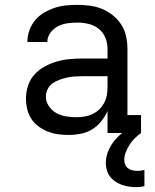

<svg xmlns="http://www.w3.org/2000/svg" viewBox="-20 -548 640 791"><path d="M263 8Q241 8 219 5Q197 2 177 -6Q157 -14 139 -27Q121 -40 109 -58.5Q97 -77 92 -98.5Q87 -120 87 -142Q87 -169 95.5 -195Q104 -221 122 -241Q140 -261 164 -274Q188 -287 214 -294.5Q240 -302 267 -304.5Q294 -307 320 -307H423V-347Q423 -370 414 -392.5Q405 -415 386.5 -429.5Q368 -444 345 -449.5Q322 -455 299 -455Q278 -455 257.5 -452Q237 -449 219 -440Q201 -431 188 -413.5Q175 -396 175 -376V-375H93V-377Q93 -401 101.5 -424Q110 -447 125 -465Q140 -483 161 -495.5Q182 -508 204.5 -515.5Q227 -523 251 -525.5Q275 -528 299 -528Q325 -528 351 -524.5Q377 -521 401 -511Q425 -501 445.5 -484.5Q466 -468 480 -446Q494 -424 499.5 -398.5Q505 -373 505 -347V-74H561V0H423V-91Q413 -68 397 -48Q381 -28 359.5 -15Q338 -2 313 3Q288 8 263 8ZM295 -65Q312 -65 329 -68Q346 -71 361 -78Q376 -85 388.5 -97Q401 -109 409 -124Q417 -139 420 -155.5Q423 -172 423 -189V-234H321Q304 -234 288 -233Q272 -232 256.5 -228.5Q241 -225 225.5 -219.5Q210 -214 197 -205Q184 -196 176.5 -181Q169 -166 169 -150Q169 -129 181.5 -110.5Q194 -92 212.5 -82Q231 -72 252.5 -68.5Q274 -65 295 -65ZM540 223Q525 223 510 220.5Q495 218 481 213Q467 208 454.5 199.5Q442 191 433 179Q424 167 420 152.5Q416 138 416 123Q416 94 429 67Q442 40 462.5 19Q483 -2 508 -17.5Q533 -33 561 -43V0Q547 10 535 22Q523 34 514 48Q505 62 498.5 78Q492 94 492 111Q492 121 496 130.5Q500 140 508.5 146Q517 152 527 154Q537 156 547 156Q554 156 561 155Q568 154 575 152V219Q567 221 558 222Q549 223 540 223Z"/></svg>

Font: Iosevka Etoile
Style: Regular
Weight: 400
Designer: Belleve Invis
Foundry: Belleve Invis
Version: Version 33.2.4